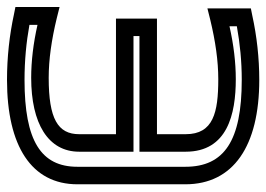

<svg xmlns="http://www.w3.org/2000/svg" viewBox="-144 -599 760 548"><g transform="rotate(90 236.0 -325.0)"><path d="M345 -475V-393H40H15V-368V-301V-276H40H345V-171C345 -110 301 -84 184 -84C132 -84 76 -92 14 -107L-18 -115V-83V-9V11L2 15C62 28 125 35 190 35C379 35 488 -35 488 -166V-474C488 -611 379 -685 190 -685C128 -685 65 -678 6 -665L-14 -661V-641V-569V-537L18 -545C80 -560 136 -568 188 -568C283 -568 345 -554 345 -475ZM395 -475C395 -594 288 -618 188 -618C141 -618 90 -612 37 -600V-621C87 -630 137 -635 190 -635C364 -635 438 -585 438 -474V-166C438 -62 364 -15 190 -15C135 -15 83 -20 33 -29V-52C86 -40 137 -34 184 -34C314 -34 395 -82 395 -171V-301V-326H370H65V-343H370H395V-368V-475Z"/></g></svg>

Font: Gamestation DisplayOutline
Style: Regular
Weight: 400
Designer: Jonas Hecksher
Foundry: Jonas Hecksher, Playtypeª, e-types AS
Version: Version 1.003